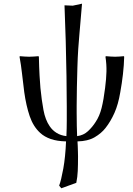

<svg xmlns="http://www.w3.org/2000/svg" viewBox="-20 -760 716 1032"><path d="M396.5 0Q397.5 8.3 397.9 24.9Q398.4 41.5 398.9 56.6Q399.4 71.8 399.4 80.6Q399.4 127.4 397.9 159.2Q396.5 190.9 390.1 222.7L309.6 252L297.9 237.8Q308.6 210 320.1 147Q331.5 84 335 0Q287.1 -1 253.2 -12.7Q219.2 -24.4 196.3 -45.4Q158.7 -79.6 139.6 -135.7Q120.6 -191.9 110.4 -264.2Q103 -322.3 98.1 -366.5Q93.3 -410.6 85 -455.1L86.9 -458Q96.2 -457 111.8 -456.1Q127.4 -455.1 136.7 -455.1Q146.5 -455.1 161.9 -456.1Q177.2 -457 186.5 -458L189 -455.1Q189.9 -425.8 190.4 -403.1Q190.9 -380.4 192.6 -354Q194.3 -327.6 197.3 -287.1Q203.6 -222.7 213.6 -168.9Q223.6 -115.2 247.1 -81.5Q261.7 -59.6 284.2 -45.7Q306.6 -31.7 336.9 -28.3Q338.9 -68.8 338.9 -112.8Q338.9 -156.7 338.9 -186.5Q338.9 -258.8 337.4 -349.9Q335.9 -440.9 333.3 -539.6Q330.6 -638.2 326.7 -731.4L371.1 -729.5L420.9 -740.2L406.7 -574.7Q403.8 -543.9 400.6 -497.6Q397.5 -451.2 396 -397.9Q394.5 -344.7 393.3 -291.3Q392.1 -237.8 392.1 -191.9Q392.1 -181.2 392.1 -171.6Q392.1 -162.1 392.1 -152.8Q392.1 -115.2 392.8 -83.5Q393.6 -51.8 394.5 -28.3Q429.2 -32.7 453.1 -55.2Q477.1 -77.6 493.7 -104Q515.1 -135.7 526.1 -179.7Q537.1 -223.6 544.9 -287.1Q551.3 -336.9 552.2 -375.2Q553.2 -413.6 546.9 -455.1L549.3 -458Q558.6 -457 574 -456.1Q589.4 -455.1 598.6 -455.1Q608.9 -455.1 622.6 -456.1Q636.2 -457 645.5 -458L647.5 -455.1Q646.5 -410.6 640.9 -361.6Q635.3 -312.5 626.5 -264.2Q615.7 -199.2 595.2 -153.1Q574.7 -106.9 546.9 -71.8Q524.9 -43.5 488.5 -22.2Q452.1 -1 396.5 0Z"/></svg>

Font: Kurinto Seri
Style: Regular
Weight: 400
Designer: Kurinto was developed by Clint Goss from a range of fonts that are compatible with the SIL Open Font License Version 1.1
Foundry: Clinton F. Goss
Version: Version 2.196; July 25, 2020